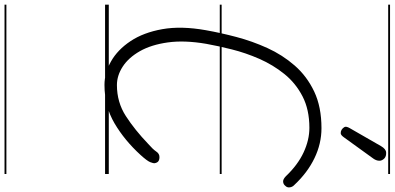

<svg xmlns="http://www.w3.org/2000/svg" viewBox="-461 -810 1698 826"><g transform="rotate(90 388.0 -397.0)"><path d="M340 2.5Q288.5 2.5 238.8 -25.8Q189 -54 152 -109.5Q115 -165 100.5 -246.2Q86 -327.5 105 -434Q116 -496 134 -564.5Q152 -633 181.5 -698Q211 -763 257 -815.8Q303 -868.5 369 -899.8Q435 -931 526.5 -931Q593 -931 655.2 -901Q717.5 -871 770 -815Q779.5 -806.5 781 -794.8Q782.5 -783 774.5 -775.5Q768 -767 757.2 -766Q746.5 -765 733.5 -777.5Q684 -829.5 630.5 -854.2Q577 -879 525 -879Q446.5 -879 389.5 -849.5Q332.5 -820 293.2 -771.2Q254 -722.5 228.2 -663.8Q202.5 -605 187.5 -545.2Q172.5 -485.5 163.5 -435Q147.5 -341.5 157.5 -270Q167.5 -198.5 195.2 -149.8Q223 -101 261.5 -76Q300 -51 341 -51Q415 -51 474.5 -89.5Q534 -128 594 -185.5Q617.5 -206 626.8 -220Q636 -234 650.5 -234Q662.5 -234 668.8 -229.2Q675 -224.5 677 -214Q678 -207.5 672.5 -194Q667 -180.5 641.5 -152.5Q579 -84 505.8 -40.8Q432.5 2.5 340 2.5ZM340 2.5Q288.5 2.5 238.8 -25.8Q189 -54 152 -109.5Q115 -165 100.5 -246.2Q86 -327.5 105 -434Q116 -496 134 -564.5Q152 -633 181.5 -698Q211 -763 257 -815.8Q303 -868.5 369 -899.8Q435 -931 526.5 -931Q593 -931 655.2 -901Q717.5 -871 770 -815Q779.5 -806.5 781 -794.8Q782.5 -783 774.5 -775.5Q768 -767 757.2 -766Q746.5 -765 733.5 -777.5Q684 -829.5 630.5 -854.2Q577 -879 525 -879Q446.5 -879 389.5 -849.5Q332.5 -820 293.2 -771.2Q254 -722.5 228.2 -663.8Q202.5 -605 187.5 -545.2Q172.5 -485.5 163.5 -435Q147.5 -341.5 157.5 -270Q167.5 -198.5 195.2 -149.8Q223 -101 261.5 -76Q300 -51 341 -51Q415 -51 474.5 -89.5Q534 -128 594 -185.5Q617.5 -206 626.8 -220Q636 -234 650.5 -234Q662.5 -234 668.8 -229.2Q675 -224.5 677 -214Q678 -207.5 672.5 -194Q667 -180.5 641.5 -152.5Q579 -84 505.8 -40.8Q432.5 2.5 340 2.5ZM533.5 -1017.5Q525.5 -1022.5 521.5 -1030Q517.5 -1037.5 526.5 -1053L603.5 -1187Q616 -1208.5 631.2 -1209.2Q646.5 -1210 655.5 -1202.5Q667 -1192 666.5 -1179.2Q666 -1166.5 657.5 -1154.5L565 -1026.5Q556 -1014 548.2 -1013.8Q540.5 -1013.5 533.5 -1017.5ZM-5 424.5H723.5V432.5H-5ZM-5 -16H723.5V0H-5ZM-5 -501.5H723.5V-493.5H-5ZM-5 -1226H723.5V-1218H-5Z"/></g></svg>

Font: Edu AU VIC WA NT Guides
Style: Regular
Weight: 400
Designer: Tina and Corey Anderson, Eben Sorkin, Mirko Velimirovic
Foundry: Google for Education
Version: Version 1.001